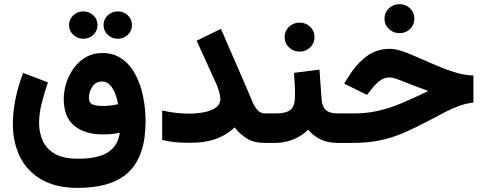

<svg xmlns="http://www.w3.org/2000/svg" viewBox="-20 -684 2320 919"><path d="M475.6 -564Q475.6 -591.3 495.6 -610.4Q515.6 -629.4 543.9 -629.4Q572.3 -629.4 592 -610.4Q611.8 -591.3 611.8 -564Q611.8 -536.6 592 -517.6Q572.3 -498.5 543.9 -498.5Q515.6 -498.5 495.6 -517.6Q475.6 -536.6 475.6 -564ZM310.5 -564Q310.5 -591.3 330.6 -610.4Q350.6 -629.4 378.9 -629.4Q407.2 -629.4 427 -610.4Q446.8 -591.3 446.8 -564Q446.8 -536.6 427 -517.6Q407.2 -498.5 378.9 -498.5Q350.6 -498.5 330.6 -517.6Q310.5 -536.6 310.5 -564ZM352.5 215.3Q247.6 215.3 178.5 175.3Q109.4 135.3 75.4 65.9Q41.5 -3.4 41.5 -90.3Q41.5 -148.4 54.2 -210.7Q66.9 -272.9 90.8 -335L209.5 -289.6Q191.4 -237.8 179.2 -188.5Q167 -139.2 167 -96.2Q167 -49.3 184.6 -10.3Q202.1 28.8 242.7 52.2Q283.2 75.7 352.5 75.7Q449.7 75.7 497.6 44.4Q545.4 13.2 553.2 -48.8Q517.1 -40.5 473.6 -40.5Q386.7 -40.5 335.9 -81.8Q285.2 -123 285.2 -210.9Q285.2 -247.1 297.1 -285.6Q309.1 -324.2 332.5 -356.9Q356 -389.6 390.4 -409.9Q424.8 -430.2 469.7 -430.2Q524.9 -430.2 564.2 -402.1Q603.5 -374 628.4 -326.9Q653.3 -279.8 665 -221.4Q676.8 -163.1 676.8 -103Q676.8 60.5 597.7 137.9Q518.6 215.3 352.5 215.3ZM470.2 -176.8Q507.8 -176.8 545.4 -185.1Q541.5 -208.5 532.2 -233.6Q522.9 -258.8 507.3 -276.4Q491.7 -293.9 468.8 -293.9Q438.5 -293.9 422.1 -269.3Q405.8 -244.6 405.8 -216.3Q405.8 -190.4 424.6 -183.6Q443.4 -176.8 470.2 -176.8Z M1034.7 -210.9Q1034.7 -223.1 1029.3 -243.2Q1023.9 -263.2 1018.1 -275.9L921.4 -489.3L1037.6 -545.9L1159.2 -265.6Q1173.8 -231.9 1185.3 -203.6Q1196.8 -175.3 1211.7 -158.2Q1226.6 -141.1 1250 -141.1H1270.5V0H1250Q1195.3 0 1161.9 -20.8Q1128.4 -41.5 1103 -74.2Q1065.9 -38.6 1014.6 -19.5Q963.4 -0.5 890.6 -0.5Q847.7 -0.5 817.9 -3.4Q788.1 -6.3 756.3 -14.2V-155.3Q786.6 -147.9 820.6 -144Q854.5 -140.1 883.3 -140.1Q919.4 -140.1 954.1 -146.2Q988.8 -152.3 1011.7 -168Q1034.7 -183.6 1034.7 -210.9Z M1387.2 -335.4 1509.3 -350.6 1519 -210.9Q1521.5 -173.8 1539.6 -157.5Q1557.6 -141.1 1597.2 -141.1H1607.4V0H1596.2Q1547.4 0 1512.5 -17.6Q1477.5 -35.2 1455.1 -63.5Q1425.3 -33.7 1384.5 -16.8Q1343.8 0 1297.9 0H1251V-141.1H1297.9Q1351.6 -141.1 1371.8 -159.4Q1392.1 -177.7 1392.1 -226.6Q1392.1 -255.4 1390.6 -282.5Q1389.2 -309.6 1387.2 -335.4ZM1342.3 -506.3Q1342.3 -535.6 1363.3 -555.7Q1384.3 -575.7 1414.1 -575.7Q1444.3 -575.7 1464.8 -555.7Q1485.4 -535.6 1485.4 -506.3Q1485.4 -477.1 1464.8 -457Q1444.3 -437 1414.1 -437Q1384.3 -437 1363.3 -457Q1342.3 -477.1 1342.3 -506.3Z M1820.3 -594.7Q1820.3 -624 1841.3 -644Q1862.3 -664.1 1892.1 -664.1Q1922.4 -664.1 1942.9 -644Q1963.4 -624 1963.4 -594.7Q1963.4 -565.4 1942.9 -545.4Q1922.4 -525.4 1892.1 -525.4Q1862.3 -525.4 1841.3 -545.4Q1820.3 -565.4 1820.3 -594.7ZM1587.9 -141.1H1670.9Q1733.9 -141.1 1788.1 -153.1Q1842.3 -165 1899.7 -189Q1957 -212.9 2030.3 -248.5Q1955.1 -275.9 1908.7 -294.7Q1862.3 -313.5 1845.2 -313.5Q1818.8 -313.5 1797.6 -297.1Q1776.4 -280.8 1762.7 -262.7L1736.8 -230L1627.4 -283.7L1649.4 -318.8Q1684.1 -375.5 1732.4 -412.8Q1780.8 -450.2 1845.7 -450.2Q1873 -450.2 1909.4 -437.5Q1945.8 -424.8 1987.5 -406Q2029.3 -387.2 2074 -368.4Q2118.7 -349.6 2162.4 -336.4Q2206.1 -323.2 2246.1 -322.8V-193.4Q2209 -188.5 2177.2 -177Q2145.5 -165.5 2111.3 -147.9Q2077.1 -130.4 2031.7 -106Q1969.2 -72.8 1913.8 -48.8Q1858.4 -24.9 1800 -12.5Q1741.7 0 1669.4 0H1587.9Z"/></svg>

Font: Vazirmatn RD FD ExtraBold
Style: Regular
Weight: 800
Designer: Saber Rastikerdar
Foundry: Saber Rastikerdar
Version: Version 33.003